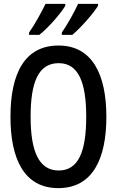

<svg xmlns="http://www.w3.org/2000/svg" viewBox="-20 -961 603 991"><path d="M299 -793V-781H353C396 -816 463 -893 486 -931V-941H383C366 -903 329 -836 299 -793ZM130 -793V-781H183C231 -819 294 -892 317 -931V-941H215C196 -902 161 -837 130 -793ZM281 10C457 10 529 -139 529 -358C529 -577 456 -726 282 -726C110 -726 34 -586 34 -358C34 -140 105 10 281 10ZM283 -81C180 -81 138 -181 138 -358C138 -535 177 -635 283 -635C385 -635 425 -536 425 -358C425 -181 386 -81 283 -81Z"/></svg>

Font: Noto Sans Mono SemiCondensed Medium
Style: Regular
Weight: 500
Width: 4
Designer: Monotype Design Team
Foundry: Monotype Imaging Inc.
Version: Version 2.014